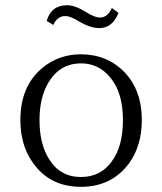

<svg xmlns="http://www.w3.org/2000/svg" viewBox="-20 -719 629 745"><path d="M293 -508.3Q396 -508.3 463.4 -438.5Q530.3 -368.2 530.3 -253.4Q530.3 -153.3 480.5 -85Q413.1 5.9 293.9 5.9Q167 5.9 101.1 -97.2Q59.1 -161.6 59.1 -253.4Q59.1 -385.3 145 -456.1Q209 -508.3 293 -508.3ZM294.9 -473.1Q212.9 -473.1 168.5 -399.9Q133.3 -340.8 133.3 -253.4Q133.3 -161.6 169.4 -103Q212.9 -32.2 293.9 -32.2Q371.1 -32.2 414.1 -93.3Q457 -150.9 457 -253.4Q457 -356.4 411.1 -414.1Q365.7 -473.1 294.9 -473.1ZM161.1 -637.7Q178.7 -698.7 240.2 -698.7Q272 -698.7 315.9 -670.9Q348.6 -650.9 367.2 -650.9Q397.9 -650.9 414.1 -688L439.9 -668.9Q416 -609.9 365.2 -609.9Q330.1 -609.9 285.2 -636.7Q252.9 -656.7 233.9 -656.7Q202.1 -656.7 187 -622.1Z"/></svg>

Font: I.Ming
Style: Regular
Weight: 400
Designer: Ichiten Fonts Project
Version: Version 6.11; Dec 27, 2019